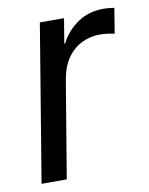

<svg xmlns="http://www.w3.org/2000/svg" viewBox="-66 -580 490 630"><g transform="rotate(-10 178.5 -265.0)"><path d="M22 0 108.4 -522.5H189L175.3 -440.4H178.2Q199.2 -481 235.8 -505.6Q272.5 -530.3 320.8 -530.3Q331.5 -530.3 341.8 -529.3Q352.1 -528.3 357.4 -527.3L343.8 -443.4Q338.4 -444.8 324.7 -447Q311 -449.2 293.5 -449.2Q262.7 -449.2 234.4 -435.3Q206.1 -421.4 186.5 -393.3Q167 -365.2 159.7 -322.8L106 0Z"/></g></svg>

Font: Inter 28pt
Style: Italic
Weight: 400
Italic angle: -9.3988°
Designer: Rasmus Andersson
Foundry: rsms
Version: Version 4.001;git-66647c0bb